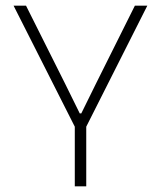

<svg xmlns="http://www.w3.org/2000/svg" viewBox="-20 -659 569 679"><path d="M247 -206 28 -639H72L209 -365.5L262 -258H267.5L320.5 -365.5L457 -639H501L282.5 -206ZM244.5 0V-247H285V0Z"/></svg>

Font: Anek Gujarati ExtraLight
Style: Regular
Weight: 250
Version: Version 1.003